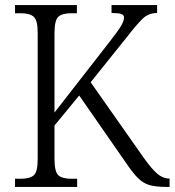

<svg xmlns="http://www.w3.org/2000/svg" viewBox="-20 -734 686 754"><path d="M39 0V-32H62Q96 -32 112 -45Q128 -58 128 -108V-606Q128 -655 112 -668.5Q96 -682 62 -682H39V-714H282V-682H259Q225 -682 209.5 -668.5Q194 -655 194 -604V-292L412 -572Q444 -613 455.5 -632.5Q467 -652 467 -665Q467 -676 455 -679.5Q443 -683 418 -683V-714H597V-683Q563 -683 539.5 -660Q516 -637 478 -588L336 -411L544 -115Q576 -70 598 -51.5Q620 -33 643 -33H646V0H633Q591 0 566 -7.5Q541 -15 520.5 -36Q500 -57 473 -97L291 -359L194 -241V-111Q194 -59 209.5 -45.5Q225 -32 260 -32H283V0Z"/></svg>

Font: Noto Serif Tamil SemiCondensed Light
Style: Italic
Weight: 300
Width: 4
Italic angle: -12°
Designer: Indian Type Foundry, Tom Grace, and the Monotype Design Team
Foundry: Monotype Imaging Inc.
Version: Version 2.003; ttfautohint (v1.8.4.7-5d5b)